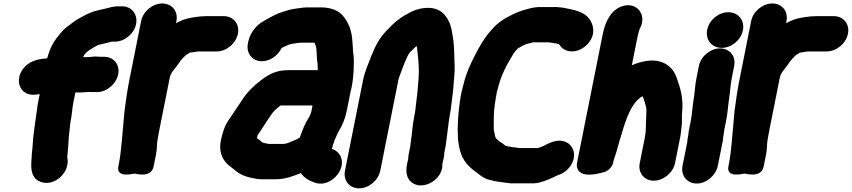

<svg xmlns="http://www.w3.org/2000/svg" viewBox="-20 -810 4778 1077"><path d="M392 -238C393 -242.9 403 -291.6 403.1 -291.6C403.8 -291.6 405.2 -291.5 406.2 -291.5H435.2C454.8 -291.5 469 -294.2 479.3 -294.5C485.5 -294 494.5 -293.5 501.6 -293.5H524.6C579.4 -293.5 632.3 -339.6 643 -393C653.7 -447 618.2 -491.5 564.1 -491.5H541.1C538.2 -491.5 534.8 -491.7 530.9 -492.2C508.4 -495.1 486.7 -489.5 474.7 -489.5H446.1C450.2 -498.2 455.5 -506 463.4 -515.2C467.3 -519 473.6 -523.4 486.3 -532.2C496.7 -539.9 511.8 -547.2 530.5 -557.8C550.2 -563.3 579.5 -568.4 607.9 -576.5H625.1C679.1 -576.5 732.5 -621 743.3 -675C753.9 -728.4 719.5 -774.5 664.6 -774.5H640.6C614.4 -774.5 592.8 -766.8 578.3 -763.4C537.1 -753.6 499.3 -747.7 455.3 -724.2C432.4 -711.9 413.9 -702.3 388.8 -684.1C367.7 -667.8 342.8 -652.4 321 -625.7L299.3 -599C275 -567.1 261.3 -537.8 249.5 -499.8L244.6 -482.9C210.9 -479.5 157.8 -476.9 118.5 -434.6C74 -386.8 78.5 -325.9 112.6 -296.7C142.1 -271.4 179.6 -278.8 202.8 -282.2L194 -238C191.1 -223.6 189.1 -210 187.5 -195.1C177.9 -126.4 165.2 -50.1 162.2 18C160.3 39.1 157.5 54.9 156.8 80.7C154.3 119.4 147.9 181.2 199.9 206.7C277.1 244.6 377.1 160.7 357.3 72C361.1 33.2 364 -5.1 366.3 -45.4L371 -88.4C372.4 -101.3 373.2 -113.7 375.4 -125C383.7 -166.1 384.8 -201.7 392 -238Z M771.6 -692 707.8 -372C695.4 -310 685.8 -248.2 678.7 -190.3C673.6 -126.9 667 -68.6 662.1 -6.5C659 31.7 653.7 74.2 646.7 109L643.9 123C630.3 191.6 729 163.5 734.4 163.5C740.2 163.5 828.2 191.6 841.9 123L854.7 59C862.2 21.6 858.9 -1.8 864 -27.7C867 -46.2 869.9 -62 873.5 -80L933.9 -382.6C935 -385.4 940.9 -396.2 945.4 -405.8C964.4 -429.5 974 -442.6 992.9 -469.4C1000.1 -478.9 1006.4 -484 1021.4 -499.9C1032.5 -506.8 1043.2 -513.9 1044.5 -514.5C1044.8 -514.6 1077 -519.4 1090.2 -521.5H1195.1C1249.7 -521.5 1303.4 -565.5 1314.4 -620.5C1325.4 -675.5 1289.2 -719.5 1234.6 -719.5H1139.6C1131.7 -719.5 1125.1 -719.2 1116.5 -718.5C1109 -718.4 1099.4 -717.6 1090.3 -716.1L1074.9 -714.2C1068.1 -713.4 1063.8 -712 1056.1 -711.2C1021 -705.9 992.7 -693.9 967.2 -679.7L969.6 -692C980.5 -746.5 944.4 -790.5 890.3 -790.5C836.3 -790.5 782.5 -746.5 771.6 -692Z M1951.8 -317C1959.1 -353.5 1962.9 -391.6 1964.1 -426.4C1964.5 -452.9 1966.5 -487.5 1961.1 -516.3C1959.7 -524.5 1959.6 -543.9 1958.1 -561.3L1955.7 -589.7C1954.2 -602.9 1953.6 -611.9 1951.3 -621.2L1946.8 -639.4C1938.7 -671.4 1919.9 -703.8 1899.8 -726C1872.4 -754.8 1829.8 -768.5 1779.4 -768.5H1716.4C1705 -768.5 1691.3 -768.9 1678.8 -767.1C1645.1 -762.4 1611.9 -760 1574.4 -746C1558.6 -740.7 1539.5 -735.8 1516.2 -723.2L1501.7 -715.8C1487 -708.5 1464.6 -695.3 1452.6 -688.2C1416.4 -666.9 1382.1 -624.2 1372.3 -575L1370.5 -566C1359.8 -512.6 1394.3 -466.5 1449.1 -466.5C1497.3 -466.5 1540.3 -500.3 1560 -541.1L1579.5 -550.8C1592.3 -556.6 1607.5 -562.6 1617.6 -564C1638.4 -567.6 1656.1 -570.5 1674.9 -570.5H1739.9C1741.5 -570.5 1742.3 -570.2 1744 -569.9C1747 -564.6 1749.8 -556.8 1753.5 -544.7C1757.4 -523.5 1755.3 -488.1 1761.3 -451.8L1762.2 -434.5C1762.3 -429 1762.4 -422.6 1762.6 -416.5H1596.1C1526.8 -416.5 1483.7 -390.7 1441.1 -357.7C1399.1 -325.2 1367.7 -293.9 1337.6 -248.8L1320.8 -223.2C1300.6 -194.3 1279.7 -161 1261.4 -134.8C1240.3 -104.7 1226.7 -61 1218.7 -21C1207.3 35.8 1224.5 77.5 1251.1 106.2C1266.9 122.7 1284.7 132.8 1292.6 140.3C1320 166.4 1358.4 182.5 1401.7 190L1418 192.9C1426.7 194.5 1436.9 195.5 1447 195.5H1528C1580.5 195.5 1624.9 177.6 1667.7 161.1C1686.8 188.5 1716.6 205.8 1750.5 216C1807 233.5 1864.9 192.1 1886.3 148.5C1916.2 87.7 1885 38.7 1842.4 25.7L1844.6 14.5C1846 10.2 1846.4 8.9 1848 2.2C1850.7 -4.6 1854 -12.9 1855.7 -21C1865.9 -42.1 1871.1 -59 1880.7 -74.9C1901.9 -109.6 1916.8 -146.6 1925.6 -191L1948.2 -304C1948.8 -307.3 1950.9 -312.8 1951.8 -317ZM1733.1 -218.5 1725.9 -182.3 1721.7 -169.5C1719.3 -162.9 1716.1 -156.4 1711.5 -149.2C1689.9 -115.6 1675.3 -77.5 1661.9 -39L1649.7 -31.4C1639.8 -26.1 1635.2 -24.7 1626.5 -21C1600.7 -10.1 1585.4 -2.5 1567.5 -2.5H1492.5C1490.7 -2.5 1488.5 -2.7 1486.9 -3L1470.7 -5.9C1463.6 -7.2 1452.1 -9.9 1448.1 -13.6C1441.1 -22.2 1431.4 -27.8 1420.5 -34.9C1421.7 -40.9 1423.8 -48.4 1425.2 -51.9C1426 -52.9 1426.8 -54.1 1427.5 -55.2C1443.9 -81.3 1465.4 -110.8 1484.7 -142L1498.4 -162.8C1513.7 -184.7 1519.7 -190.5 1544.4 -211.2C1547.4 -213.3 1550.6 -215.6 1554.8 -218.5Z M2281.3 11.2 2272.9 53C2271 62.6 2270 71.5 2269.8 81.7C2268.5 86.6 2267.2 91.8 2266.1 97L2263.1 112C2255.5 150.5 2258.8 188.7 2288.3 212.4C2351.1 262.7 2465.8 198.7 2461.6 109.6L2464.1 97C2466.2 86.8 2472.8 68.5 2472 47.4L2480.1 7C2480.2 6.5 2480.4 5.7 2480.4 5C2487.3 -41.7 2490.3 -77 2496.4 -120.1L2501.5 -155.1C2503.9 -167.3 2506.5 -182.2 2508 -193.4L2512 -223.5C2513.4 -233.5 2514 -244.5 2516.3 -259.6C2524.2 -308.6 2523.9 -344.5 2528.6 -387C2531.4 -425.4 2530.7 -451.2 2528.6 -486.8C2527.7 -530.2 2526.4 -575.7 2517.4 -618.7C2513.1 -643.2 2510.4 -668.1 2494.8 -695.6C2480.5 -722.2 2457.8 -753.7 2412.4 -762.8C2364.6 -772.4 2316.2 -759 2280.1 -740.5C2257.1 -728.5 2243.8 -721.1 2219.7 -703.6C2186.6 -679.6 2171.8 -661.5 2149.2 -639.3C2106.5 -595 2084 -549.2 2061.4 -492.6C2047.3 -453.2 2026.9 -412.8 2016.2 -359L1915.2 147C1904.3 201.6 1939.3 246.5 1994.3 246.5C2049.3 246.5 2102.3 201.6 2113.2 147L2214.2 -359C2215.9 -367.5 2218 -374.7 2221.3 -383C2241.9 -437.1 2259.4 -491.4 2280.2 -517.3C2294.2 -530.2 2306.2 -543.3 2317.2 -552.8C2319.2 -542 2320.7 -532.8 2321.7 -519.3C2327.6 -469.4 2332.2 -418.5 2327.6 -365.2C2323.1 -323.1 2322.4 -289.4 2316.4 -249.5C2311.7 -209.3 2310.2 -188.6 2302.8 -152C2295.6 -115.7 2292.6 -78.5 2288.6 -45.6C2286.1 -31.1 2286 -22.8 2285.1 -18C2283.1 -8.1 2283.1 -2.3 2281.3 11.2Z M3298.8 -680.7C3271.3 -747.6 3196.3 -754.7 3138.4 -766.8C3137.6 -766.9 3136.1 -767.2 3134.9 -767.3L3116.1 -769.2C3106.1 -770.6 3095.8 -771.2 3081.6 -770.5H3008.8C2984 -770.5 2962.1 -766 2941.3 -760C2903.8 -750.3 2873.4 -739.3 2836.3 -719.2C2802.8 -701.5 2772.8 -682.6 2743.8 -650.1L2725.3 -628.8C2692.8 -591.3 2663.9 -539.2 2642.1 -495.9C2619.4 -450.8 2598.7 -408.3 2583.5 -350.4C2572.4 -308.5 2566.2 -287.7 2559.6 -240.7C2549.8 -167.7 2545.3 -107.5 2548.4 -44.4C2549.3 -10.4 2556 17.8 2561.5 38C2577.5 97.1 2614.7 130.1 2655.8 159.5L2665.8 167.2C2680.6 178.5 2698.7 193.2 2728.7 199.6C2753.7 206.9 2782.4 211.2 2812 214.3L2825.7 216C2837.1 218.3 2850.2 219.2 2864.4 218.5H2966.4C2983.5 218.5 2998.2 216.7 3016.4 210.7C3050.3 201.5 3080.6 185.7 3106.1 174C3131.3 166.5 3159.6 149.9 3178.5 122.8C3218.7 65.4 3197.1 10.1 3160.8 -10C3106.6 -40.1 3045.2 1.3 3027.3 9.5C3023.2 11.3 3012.8 14.2 2998.3 20.5H2892.5C2886.8 19.4 2880.4 18.4 2874.6 17.7L2857 15.7C2838 13.6 2817 8.6 2813.9 6.6C2801.1 -5.4 2788.6 -11.7 2778.6 -18.8C2774.4 -21.8 2773.7 -24.7 2761.5 -34.7C2761 -35.5 2760.2 -37.4 2758.3 -42.5C2754.9 -59.7 2750.3 -74.7 2749.4 -89.3C2749.4 -114.8 2749.7 -138 2750.2 -166.4C2751.2 -198 2758.4 -249.7 2766.8 -292C2769.8 -303.6 2773.7 -318.7 2778.3 -335C2789.6 -375 2801.8 -401.2 2819.5 -438.3C2827.3 -453.5 2849.2 -489.6 2860.9 -510.1L2869.1 -520.6C2875.9 -528.8 2880.6 -534.5 2883.2 -536.9C2900.9 -548.3 2925.7 -561.9 2938 -564.2C2951.4 -566.8 2968 -572.5 2969.3 -572.5H3049.3C3049.9 -572.5 3052.4 -572.8 3053.4 -572.7L3070.3 -570.9C3077.1 -569.5 3085.9 -567.5 3099 -566.7C3104.6 -565 3110.1 -563.7 3115.9 -562C3125.2 -545.4 3141.6 -530.4 3165 -524.5C3218.9 -510.9 3277.6 -547.8 3299.5 -597.9C3311.9 -626.1 3309.4 -655.8 3298.8 -680.7Z M3647.4 203.5C3700.8 203.5 3755.6 159.9 3766.5 105L3794.5 -35C3801 -67.4 3801.7 -92.4 3804.9 -117.7C3805 -118.5 3805.1 -120.1 3805.2 -121.2C3806.2 -151.9 3803.4 -153.2 3806.4 -180.4C3808.6 -200.8 3808.1 -218.5 3807.7 -236.5C3805.5 -281.8 3795.1 -316.6 3783.8 -349.8L3775 -375.8C3756.7 -429.8 3705.3 -479 3614.9 -469.2C3582.3 -464.7 3553.8 -457.1 3524.1 -443.9L3553.9 -593C3557.5 -611.3 3562.9 -632.6 3566.7 -644C3578.2 -664.4 3587.8 -693.5 3580.8 -721.8C3571.1 -761.2 3526.4 -798.5 3461.3 -771.7C3428.8 -758.4 3408 -734.1 3393.9 -709.9C3371.4 -673.5 3363.5 -631.1 3355.5 -591L3216.7 104C3213.4 120.5 3217 137.2 3226.3 148.4C3243.1 168.3 3268.1 169.6 3286.8 169.5C3308.2 169.5 3329.1 165.7 3346 161C3362.1 156.5 3379.4 157.2 3400.4 135.6C3420.8 114.6 3418.8 100.5 3422.3 89.6C3434.7 51.3 3438.7 41 3455.8 -22C3484.3 -119.7 3507.9 -195.9 3549.9 -243C3555.4 -248.7 3563.9 -255.8 3575.4 -265.9C3578.3 -267 3582.1 -268.3 3586.1 -269.4C3589.9 -257.8 3593.7 -245.8 3597.7 -232.8C3599.6 -225.4 3601.9 -217 3604.4 -208.8C3606.5 -196.6 3606.4 -178.3 3605 -156C3601.7 -106.7 3605.4 -79.8 3597.1 -38L3568.5 105C3557.8 159 3593.3 203.5 3647.4 203.5Z M3900.3 -440 3886.4 -370C3877 -323.1 3877.7 -286.6 3870.3 -249.2C3862.8 -202.1 3862.7 -171.2 3854.9 -132L3845.3 -84C3843.1 -73.3 3841.8 -64.2 3841.1 -53.3L3838.9 -42C3836.9 -32.2 3835.8 -24.1 3835.1 -13.3L3808.5 120C3797.7 174.2 3833.9 219.5 3888.2 219.5C3943 219.5 3995.9 173.4 4006.5 120L4031 -2.7C4035.4 -19.5 4035.8 -36.5 4036.9 -42C4040.2 -58.4 4041.3 -74.3 4043.3 -84L4052.9 -132C4062.5 -180.2 4063.4 -215.3 4069.7 -256.6C4076.2 -297.3 4077.6 -335.9 4084.4 -370L4098.3 -440C4109.2 -494.5 4073.1 -538.5 4019 -538.5C3965 -538.5 3911.2 -494.5 3900.3 -440ZM3946.9 -643C3935.6 -586.8 3972.7 -541.5 4028.6 -541.5C4082.8 -541.5 4136.3 -584.8 4147.3 -640C4158.5 -696.4 4120.4 -741.5 4065.5 -741.5C4011.3 -741.5 3957.9 -698.2 3946.9 -643Z M4193.6 -692 4129.8 -372C4117.4 -310 4107.8 -248.2 4100.7 -190.3C4095.6 -126.9 4089 -68.6 4084.1 -6.5C4081 31.7 4075.7 74.2 4068.7 109L4065.9 123C4052.3 191.6 4151 163.5 4156.4 163.5C4162.2 163.5 4250.2 191.6 4263.9 123L4276.7 59C4284.2 21.6 4280.9 -1.8 4286 -27.7C4289 -46.2 4291.9 -62 4295.5 -80L4355.9 -382.6C4357 -385.4 4362.9 -396.2 4367.4 -405.8C4386.4 -429.5 4396 -442.6 4414.9 -469.4C4422.1 -478.9 4428.4 -484 4443.4 -499.9C4454.5 -506.8 4465.2 -513.9 4466.5 -514.5C4466.8 -514.6 4499 -519.4 4512.2 -521.5H4617.1C4671.7 -521.5 4725.4 -565.5 4736.4 -620.5C4747.4 -675.5 4711.2 -719.5 4656.6 -719.5H4561.6C4553.7 -719.5 4547.1 -719.2 4538.5 -718.5C4531 -718.4 4521.4 -717.6 4512.3 -716.1L4496.9 -714.2C4490.1 -713.4 4485.8 -712 4478.1 -711.2C4443 -705.9 4414.7 -693.9 4389.2 -679.7L4391.6 -692C4402.5 -746.5 4366.4 -790.5 4312.3 -790.5C4258.3 -790.5 4204.5 -746.5 4193.6 -692Z"/></svg>

Font: Smoothie
Style: ExBdIt
Weight: 800
Foundry: Cannot Into Space Fonts
Version: Version 0.8